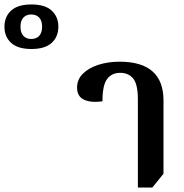

<svg xmlns="http://www.w3.org/2000/svg" viewBox="-330 -836 828 862"><path d="M-189 -616Q-250 -616 -280 -643.5Q-310 -671 -310 -716Q-310 -761 -280 -788.5Q-250 -816 -189 -816Q-128 -816 -98 -788.5Q-68 -761 -68 -716Q-68 -671 -98 -643.5Q-128 -616 -189 -616ZM-190 -661Q-167 -661 -154 -675Q-141 -689 -141 -716Q-141 -743 -154 -757Q-167 -771 -190 -771Q-212 -771 -225 -757Q-238 -743 -238 -716Q-238 -689 -225 -675Q-212 -661 -190 -661ZM289 6V-389Q289 -458 268 -483.5Q247 -509 209 -509Q172 -509 151 -481.5Q130 -454 130 -381Q78 -374 47 -388.5Q16 -403 16 -443Q16 -479 42 -505Q68 -531 111.5 -545Q155 -559 207 -559Q404 -559 404 -385V-56L354 6Z"/></svg>

Font: Noto Serif Thai SemiCondensed SemiBold
Style: Regular
Weight: 600
Width: 4
Designer: Monotype Design Team
Foundry: Monotype Imaging Inc.
Version: Version 2.002; ttfautohint (v1.8.4.7-5d5b)